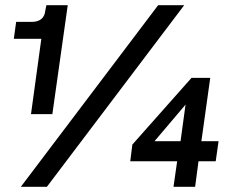

<svg xmlns="http://www.w3.org/2000/svg" viewBox="-20 -717 870 737"><path d="M99 -279 144 -607 162 -568H33L42 -633H102Q125 -633 138.5 -644Q152 -655 154 -677L158 -697H240L181 -279ZM60 0 587 -697H687L160 0ZM646 0 660 -98H480L488 -162L715 -418H787L753 -175H819L808 -98H742L729 0ZM557 -156 554 -175H673L696 -343L702 -327Z"/></svg>

Font: Hanken Grotesk ExtraBold
Style: Italic
Weight: 800
Italic angle: -8°
Designer: Alfredo Marco Pradil
Foundry: Hanken Design Co.
Version: Version 3.013